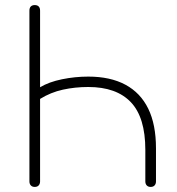

<svg xmlns="http://www.w3.org/2000/svg" viewBox="-20 -731 697 757"><path d="M117 6Q107 6 101.5 0Q96 -6 96 -16V-689Q96 -700 101.5 -705.5Q107 -711 117 -711Q127 -711 132.5 -705.5Q138 -700 138 -689V-387Q173 -408 224.5 -418.5Q276 -429 328 -429Q415 -429 474.5 -397Q534 -365 564.5 -302.5Q595 -240 595 -146V-16Q595 -6 589.5 0Q584 6 574 6Q564 6 558.5 0Q553 -6 553 -16V-140Q553 -268 496 -328Q439 -388 328 -388Q276 -388 228 -377.5Q180 -367 138 -341V-16Q138 -6 132.5 0Q127 6 117 6Z"/></svg>

Font: Nunito ExtraLight
Style: Regular
Weight: 200
Designer: Vernon Adams
Foundry: Vernon Adams
Version: Version 3.602;April 4, 2023;FontCreator 14.0.0.2856 64-bit